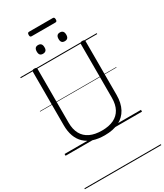

<svg xmlns="http://www.w3.org/2000/svg" viewBox="-372 -1369 1611 1884"><g transform="rotate(-30 433.0 -427.0)"><path d="M435 19Q362 19 306 0.5Q250 -18 211.5 -54.5Q173 -91 153.5 -144.5Q134 -198 134 -268V-875Q134 -885 140.5 -889.5Q147 -894 161 -894Q176 -894 182 -889.5Q188 -885 188 -875V-266Q188 -190 216.5 -138.5Q245 -87 300 -61Q355 -35 435 -35Q514 -35 568 -61Q622 -87 650 -138.5Q678 -190 678 -266V-875Q678 -885 684.5 -889.5Q691 -894 705 -894Q732 -894 732 -875V-268Q732 -175 697.5 -111Q663 -47 597.5 -14Q532 19 435 19ZM309 -977Q287 -977 276.5 -989Q266 -1001 266 -1026Q266 -1051 276.5 -1063.5Q287 -1076 309 -1076Q331 -1076 342 -1063.5Q353 -1051 353 -1026Q354 -1001 342.5 -989Q331 -977 309 -977ZM556 -977Q534 -977 523.5 -989Q513 -1001 513 -1026Q513 -1051 523.5 -1063.5Q534 -1076 556 -1076Q578 -1076 589 -1063.5Q600 -1051 600 -1026Q600 -1001 589 -989Q578 -977 556 -977ZM298 -1182Q287 -1182 283 -1188.5Q279 -1195 279 -1206Q279 -1219 283 -1226Q287 -1233 298 -1233H567Q578 -1233 582 -1226Q586 -1219 586 -1206Q586 -1195 582 -1188.5Q578 -1182 567 -1182ZM0 369H866V379H0ZM0 -20H866V0H0ZM0 -505H866V-500H0ZM0 -889H866V-879H0Z"/></g></svg>

Font: Playwrite HR Lijeva Guides
Style: Regular
Weight: 400
Designer: Veronika Burian, José Scaglione
Foundry: TypeTogether
Version: Version 1.003